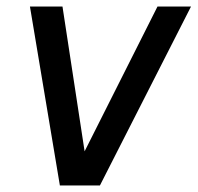

<svg xmlns="http://www.w3.org/2000/svg" viewBox="-20 -570 607 590"><path d="M164 0H287L567 -550H464L240 -105L172 -550H72Z"/></svg>

Font: Cambay Devanagari
Style: Bold Italic
Weight: 700
Designer: Pooja Saxena
Foundry: Pooja Saxena
Version: Version 1.005;PS 001.005;hotconv 1.0.70;makeotf.lib2.5.58329